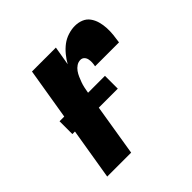

<svg xmlns="http://www.w3.org/2000/svg" viewBox="-142 -656 783 783"><g transform="rotate(-45 250.0 -264.0)"><path d="M50 0 136 -520H274L260 -438Q270 -456 284 -473Q298 -490 314.5 -502.5Q331 -515 351.5 -521.5Q372 -528 391 -528Q411 -528 428 -521Q445 -514 455.5 -499.5Q466 -485 471 -467Q476 -449 477 -430Q478 -411 476 -391.5Q474 -372 471 -353H333Q335 -363 335.5 -372.5Q336 -382 334 -391.5Q332 -401 325.5 -407.5Q319 -414 309 -414Q297 -414 286.5 -407Q276 -400 269 -390Q262 -380 257 -368.5Q252 -357 248 -346Q244 -335 241.5 -323.5Q239 -312 237 -300L188 0ZM72 -223V-297H334V-223Z"/></g></svg>

Font: Iosevka Curly Heavy
Style: Italic
Weight: 900
Italic angle: -9°
Monospace: yes
Designer: Belleve Invis
Foundry: Belleve Invis
Version: Version 22.1.2; ttfautohint (v1.8.4)